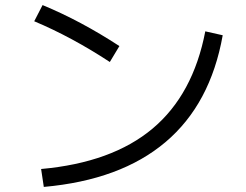

<svg xmlns="http://www.w3.org/2000/svg" viewBox="-20 -736 978 764"><path d="M796.9 -611.3 866.2 -595.7Q817.4 -321.8 638.7 -170.7Q460 -19.5 154.3 7.8L143.6 -63.5Q425.8 -88.9 587.2 -224.4Q748.5 -359.9 796.9 -611.3ZM116.2 -651.4 149.4 -715.8Q300.8 -653.3 455.1 -552.7L417 -489.3Q265.1 -588.9 116.2 -651.4Z"/></svg>

Font: Pretendard
Style: Regular
Weight: 400
Designer: Base glyphs from Inter by Rasmus Andersson; Hangeul glyphs from Noto Sans CJK(Source Han Sans) by Jang Soo-young and Kan
Foundry: Kil Hyung-jin
Version: Version 1.309